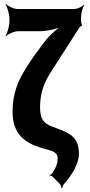

<svg xmlns="http://www.w3.org/2000/svg" viewBox="-20 -757 457 978"><path d="M357 -711H71C51 -711 21 -725 10 -737L8 -735C17 -722 28 -685 28 -661V-648C28 -624 17 -587 8 -574L10 -572C21 -584 52 -598 73 -598H182C222 -598 276 -611 304 -626L302 -629C274 -615 229 -575 203 -539L159 -480C141 -454 124 -429 110 -406C73 -347 44 -282 44 -187C44 -71 110 -28 193 -3L226 6C252 14 274 22 274 51C274 55 272 62 272 65H276C276 62 274 53 274 57C274 66 271 77 266 89C261 102 254 114 245 127C243 131 237 133 234 134V138C237 137 244 139 247 142L285 180C289 184 293 196 293 201H297C297 196 302 184 307 179C324 161 340 138 354 115C367 92 382 59 382 24C382 -63 325 -82 273 -102L243 -113C207 -128 184 -147 184 -208C184 -310 222 -364 259 -421L384 -616C386 -619 395 -627 397 -626L398 -630C396 -631 393 -644 393 -648V-670C393 -690 401 -720 409 -730L407 -733C399 -723 374 -711 357 -711Z"/></svg>

Font: Asimov
Style: EdgeExtreme
Weight: 500
Designer: Google
Version: Version 2.000980: 2014